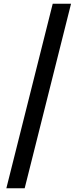

<svg xmlns="http://www.w3.org/2000/svg" viewBox="-20 -825 428 1027"><path d="M14 182H112L360 -805H262Z"/></svg>

Font: Noto Sans Japanese Bold
Style: Bold
Weight: 700
Designer: Ryoko NISHIZUKA (kana & ideographs); Paul D. Hunt (Latin, Greek & Cyrillic); Wenlong ZHANG (bopomofo); Sandoll Communica
Foundry: Adobe Systems Incorporated
Version: Version 1.000;PS 1;hotconv 1.0.78;makeotf.lib2.5.61930